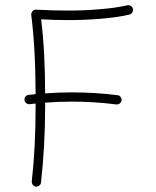

<svg xmlns="http://www.w3.org/2000/svg" viewBox="-20 -691 593 729"><path d="M72.8 -311C74.2 -301.3 83 -294.9 92.3 -295.4C100.1 -296.4 107.9 -297.4 115.2 -297.9V-284.7C115.2 -185.5 110.4 -87.9 100.6 -2C100.1 7.3 106.4 16.1 116.2 17.6C125.5 18.1 135.3 11.2 135.7 2C145.5 -85.9 151.4 -183.6 151.4 -284.7V-301.3C185.1 -303.7 218.3 -305.2 251 -305.2C307.6 -305.2 365.2 -301.8 421.9 -294.4C431.2 -293.9 440.9 -300.3 441.4 -310.1C442.9 -319.3 435.5 -329.1 425.8 -329.6C368.7 -336.9 309.6 -340.3 251 -340.3C218.3 -340.3 185.1 -338.9 151.4 -336.4C150.9 -437.5 147.5 -522.5 136.2 -617.7C169.9 -615.7 204.1 -614.7 239.7 -614.7C278.8 -614.7 318.8 -616.2 359.9 -619.6C400.4 -622.6 437.5 -627.9 471.2 -635.7C481 -638.2 486.8 -647.9 484.9 -657.2C482.4 -667 472.7 -672.9 463.4 -670.9C431.6 -663.6 396 -658.7 356.4 -655.8C316.9 -652.3 277.8 -650.9 239.7 -650.9C198.7 -650.9 157.7 -651.9 117.2 -654.3C104 -655.8 98.1 -642.1 98.6 -634.8C105 -583.5 108.9 -534.2 111.3 -486.8C113.8 -439 114.7 -387.7 115.2 -333.5C106 -332.5 97.2 -331.5 88.4 -330.6C78.6 -330.1 72.3 -320.3 72.8 -311Z"/></svg>

Font: Mikhak ExtraLight
Style: Regular
Weight: 200
Designer: Amin Abedi
Version: Version 3.2